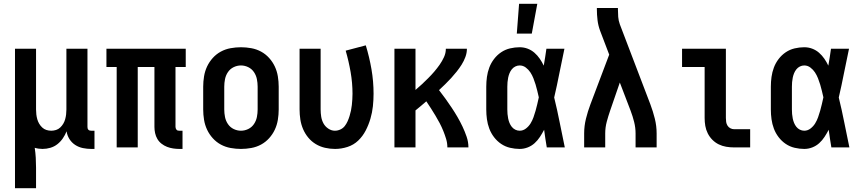

<svg xmlns="http://www.w3.org/2000/svg" viewBox="-20 -777 4540 1012"><path d="M59 215V-520H170V-200Q170 -187 171.5 -174Q173 -161 176.5 -148.5Q180 -136 186.5 -125Q193 -114 202.5 -105Q212 -96 224.5 -92Q237 -88 250 -88Q263 -88 275.5 -92Q288 -96 297.5 -105Q307 -114 313.5 -125Q320 -136 323.5 -148.5Q327 -161 328.5 -174Q330 -187 330 -200V-520H441V-108Q441 -104 442 -100Q443 -96 446 -93Q449 -90 453 -89Q457 -88 461 -88H478V8H461Q439 8 417 3.5Q395 -1 376.5 -13Q358 -25 346 -44Q334 -63 331 -85Q323 -65 311 -47.5Q299 -30 282.5 -17Q266 -4 245.5 2Q225 8 204 8Q194 8 183.5 6.5Q173 5 163 2Q167 28 168.5 54.5Q170 81 170 107V215Z M925 8Q909 8 892.5 5.5Q876 3 860.5 -3Q845 -9 831.5 -19.5Q818 -30 809.5 -44.5Q801 -59 797.5 -75.5Q794 -92 794 -108V-424H706V0H595V-424H541V-520H959V-424H905V-108Q905 -104 906.5 -100Q908 -96 910.5 -93Q913 -90 917 -89Q921 -88 925 -88H942V8Z M1250 8Q1223 8 1195.5 3Q1168 -2 1144 -15Q1120 -28 1101.5 -48.5Q1083 -69 1071.5 -93.5Q1060 -118 1055.5 -145.5Q1051 -173 1051 -200V-320Q1051 -347 1055.5 -374.5Q1060 -402 1071.5 -426.5Q1083 -451 1101.5 -471.5Q1120 -492 1144 -505Q1168 -518 1195.5 -523Q1223 -528 1250 -528Q1277 -528 1304.5 -523Q1332 -518 1356 -505Q1380 -492 1398.5 -471.5Q1417 -451 1428.5 -426.5Q1440 -402 1444.5 -374.5Q1449 -347 1449 -320V-200Q1449 -173 1444.5 -145.5Q1440 -118 1428.5 -93.5Q1417 -69 1398.5 -48.5Q1380 -28 1356 -15Q1332 -2 1304.5 3Q1277 8 1250 8ZM1250 -88Q1270 -88 1288.5 -97Q1307 -106 1318.5 -123Q1330 -140 1334 -160Q1338 -180 1338 -200V-320Q1338 -340 1334 -360Q1330 -380 1318.5 -397Q1307 -414 1288.5 -423Q1270 -432 1250 -432Q1230 -432 1211.5 -423Q1193 -414 1181.5 -397Q1170 -380 1166 -360Q1162 -340 1162 -320V-200Q1162 -180 1166 -160Q1170 -140 1181.5 -123Q1193 -106 1211.5 -97Q1230 -88 1250 -88Z M1746 8Q1719 8 1693 2Q1667 -4 1644.5 -17.5Q1622 -31 1605 -51.5Q1588 -72 1577.5 -96.5Q1567 -121 1563 -147.5Q1559 -174 1559 -200V-520H1670V-200Q1670 -181 1673 -162Q1676 -143 1685 -126.5Q1694 -110 1710.5 -99Q1727 -88 1745 -88Q1760 -88 1774 -94.5Q1788 -101 1797 -112.5Q1806 -124 1812 -137.5Q1818 -151 1822.5 -165.5Q1827 -180 1830 -194.5Q1833 -209 1834.5 -223.5Q1836 -238 1837 -253Q1838 -268 1838 -283Q1838 -340 1828 -397.5Q1818 -455 1802 -510L1908 -538Q1927 -476 1938 -412Q1949 -348 1949 -283Q1949 -250 1945.5 -217Q1942 -184 1932.5 -151.5Q1923 -119 1907.5 -89Q1892 -59 1868 -36Q1844 -13 1811.5 -2.5Q1779 8 1746 8Z M2059 0V-520H2170V-303Q2188 -318 2204.5 -333.5Q2221 -349 2237.5 -365.5Q2254 -382 2269 -399.5Q2284 -417 2297 -435.5Q2310 -454 2320 -475.5Q2330 -497 2330 -520H2441Q2441 -498 2433 -476.5Q2425 -455 2413 -436Q2401 -417 2387 -399.5Q2373 -382 2358 -365.5Q2343 -349 2327 -333.5Q2311 -318 2294 -302Q2312 -279 2328.5 -256Q2345 -233 2361 -209Q2377 -185 2391.5 -160Q2406 -135 2418 -109.5Q2430 -84 2439.5 -56.5Q2449 -29 2449 0H2338Q2338 -23 2331.5 -44.5Q2325 -66 2316.5 -87Q2308 -108 2297.5 -128Q2287 -148 2275.5 -167Q2264 -186 2252 -205Q2240 -224 2227 -243Q2213 -231 2199 -219Q2185 -207 2170 -195V0Z M2719 8Q2694 8 2668.5 2Q2643 -4 2621.5 -18.5Q2600 -33 2584 -54Q2568 -75 2559 -99Q2550 -123 2546.5 -148.5Q2543 -174 2543 -200V-320Q2543 -346 2546.5 -371.5Q2550 -397 2559 -421Q2568 -445 2584 -466Q2600 -487 2621.5 -501.5Q2643 -516 2668.5 -522Q2694 -528 2719 -528Q2741 -528 2761 -520.5Q2781 -513 2797 -499Q2813 -485 2825 -467.5Q2837 -450 2846 -431Q2850 -454 2853.5 -476Q2857 -498 2860 -520H2955Q2941 -456 2928.5 -391.5Q2916 -327 2901 -263Q2917 -198 2930 -132Q2943 -66 2957 0H2862Q2858 -23 2854.5 -46.5Q2851 -70 2848 -93Q2838 -74 2826 -55.5Q2814 -37 2798 -22.5Q2782 -8 2761.5 0Q2741 8 2719 8ZM2719 -88Q2737 -88 2752 -99.5Q2767 -111 2776.5 -126.5Q2786 -142 2792 -159Q2798 -176 2803 -193.5Q2808 -211 2812 -228.5Q2816 -246 2820 -264Q2816 -281 2812 -298Q2808 -315 2803 -331.5Q2798 -348 2791.5 -364.5Q2785 -381 2775.5 -395.5Q2766 -410 2751.5 -421Q2737 -432 2719 -432Q2707 -432 2696 -426.5Q2685 -421 2677.5 -411.5Q2670 -402 2665.5 -391Q2661 -380 2658.5 -368Q2656 -356 2655 -344Q2654 -332 2654 -320V-200Q2654 -188 2655 -176Q2656 -164 2658.5 -152Q2661 -140 2665.5 -129Q2670 -118 2677.5 -108.5Q2685 -99 2696 -93.5Q2707 -88 2719 -88ZM2704 -600 2716 -757H2812L2783 -600Z M3059 0V-74Q3059 -113 3068.5 -151.5Q3078 -190 3092 -227L3191 -489L3143 -615Q3133 -642 3129.5 -670.5Q3126 -699 3126 -728V-735H3237V-728Q3237 -708 3238.5 -688Q3240 -668 3247 -649L3408 -227Q3422 -190 3431.5 -151.5Q3441 -113 3441 -74V0H3330V-74Q3330 -104 3322.5 -134Q3315 -164 3304 -193L3247 -342L3196 -194Q3186 -165 3178 -135Q3170 -105 3170 -74V0Z M3849 0Q3828 0 3807.5 -3.5Q3787 -7 3768.5 -16Q3750 -25 3735 -40Q3720 -55 3710.5 -74Q3701 -93 3697.5 -113.5Q3694 -134 3694 -155V-424H3575V-520H3806V-155Q3806 -144 3807.5 -134Q3809 -124 3814.5 -115Q3820 -106 3829.5 -101Q3839 -96 3849 -96H3934V0Z M4219 8Q4194 8 4168.5 2Q4143 -4 4121.5 -18.5Q4100 -33 4084 -54Q4068 -75 4059 -99Q4050 -123 4046.5 -148.5Q4043 -174 4043 -200V-320Q4043 -346 4046.5 -371.5Q4050 -397 4059 -421Q4068 -445 4084 -466Q4100 -487 4121.5 -501.5Q4143 -516 4168.5 -522Q4194 -528 4219 -528Q4241 -528 4261 -520.5Q4281 -513 4297 -499Q4313 -485 4325 -467.5Q4337 -450 4346 -431Q4350 -454 4353.5 -476Q4357 -498 4360 -520H4455Q4441 -456 4428.5 -391.5Q4416 -327 4401 -263Q4417 -198 4430 -132Q4443 -66 4457 0H4362Q4358 -23 4354.5 -46.5Q4351 -70 4348 -93Q4338 -74 4326 -55.5Q4314 -37 4298 -22.5Q4282 -8 4261.5 0Q4241 8 4219 8ZM4219 -88Q4237 -88 4252 -99.5Q4267 -111 4276.5 -126.5Q4286 -142 4292 -159Q4298 -176 4303 -193.5Q4308 -211 4312 -228.5Q4316 -246 4320 -264Q4316 -281 4312 -298Q4308 -315 4303 -331.5Q4298 -348 4291.5 -364.5Q4285 -381 4275.5 -395.5Q4266 -410 4251.5 -421Q4237 -432 4219 -432Q4207 -432 4196 -426.5Q4185 -421 4177.5 -411.5Q4170 -402 4165.5 -391Q4161 -380 4158.5 -368Q4156 -356 4155 -344Q4154 -332 4154 -320V-200Q4154 -188 4155 -176Q4156 -164 4158.5 -152Q4161 -140 4165.5 -129Q4170 -118 4177.5 -108.5Q4185 -99 4196 -93.5Q4207 -88 4219 -88Z"/></svg>

Font: Iosevka Curly
Style: Bold
Weight: 700
Monospace: yes
Designer: Belleve Invis
Foundry: Belleve Invis
Version: Version 22.1.2; ttfautohint (v1.8.4)